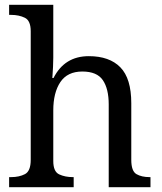

<svg xmlns="http://www.w3.org/2000/svg" viewBox="-20 -780 675 800"><path d="M18 0V-42H26Q60 -42 84 -54.5Q108 -67 108 -114V-650Q108 -694 83.5 -706Q59 -718 26 -718H18V-760H202V-540Q202 -522 201 -502.5Q200 -483 199 -469Q198 -455 198 -455H203Q249 -546 350 -546Q436 -546 481.5 -499.5Q527 -453 527 -350V-114Q527 -67 548.5 -54.5Q570 -42 604 -42H607V0H433V-345Q433 -410 408.5 -446Q384 -482 323 -482Q261 -482 231.5 -438Q202 -394 202 -320V-109Q202 -65 226.5 -53.5Q251 -42 284 -42H287V0Z"/></svg>

Font: Noto Serif Grantha
Style: Regular
Weight: 400
Designer: Monotype Design Team
Foundry: Monotype Imaging Inc.
Version: Version 2.004; ttfautohint (v1.8.4.7-5d5b)